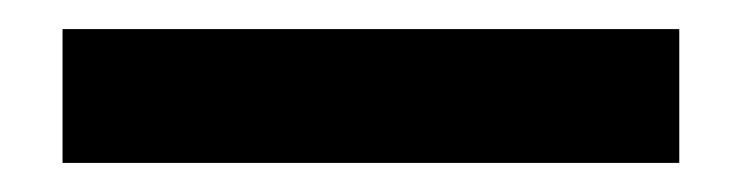

<svg xmlns="http://www.w3.org/2000/svg" viewBox="-20 -366 513 132"><path d="M23 -254H447V-346H23Z"/></svg>

Font: Charger Sport
Style: BdNrw
Weight: 700
Designer: Jasper
Foundry: Cannot Into Space Fonts
Version: Version 1.1